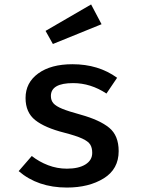

<svg xmlns="http://www.w3.org/2000/svg" viewBox="-20 -831 640 864"><path d="M395 -143Q395 -166 386 -180.5Q377 -195 350 -207.5Q323 -220 269 -234Q182 -256 138.5 -290.5Q95 -325 95 -390Q95 -459 152 -500.5Q209 -542 306 -542Q423 -542 507 -481L459 -410Q388 -457 309 -457Q209 -457 209 -399Q209 -379 220.5 -366Q232 -353 260 -341.5Q288 -330 343 -315Q429 -291 471.5 -256Q514 -221 514 -151Q514 -70 447 -28.5Q380 13 281 13Q150 13 64 -61L123 -129Q156 -103 196.5 -87.5Q237 -72 281 -72Q334 -72 364.5 -91Q395 -110 395 -143ZM437 -722 218 -633 185 -692 390 -811Z"/></svg>

Font: Fira Mono Medium
Style: Regular
Weight: 500
Designer: Carrois Corporate & Edenspiekermann AG
Foundry: Carrois Corporate GbR & Edenspiekermann AG
Version: Version 3.206